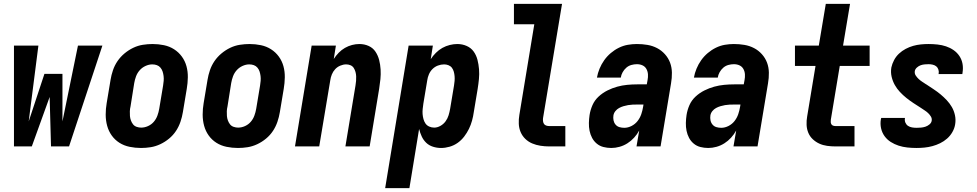

<svg xmlns="http://www.w3.org/2000/svg" viewBox="-20 -755 5040 990"><path d="M52 0V-520H178L128 -129L209 -374H302V-129L382 -520H508L336 0H243L236 -255L144 0Z M707 8Q677 8 648 2Q619 -4 595.5 -19Q572 -34 556 -56.5Q540 -79 532.5 -106.5Q525 -134 525 -164Q525 -194 530 -223L550 -343Q554 -368 562.5 -393Q571 -418 586 -440Q601 -462 622 -479.5Q643 -497 667 -508.5Q691 -520 716.5 -524Q742 -528 767 -528Q797 -528 825.5 -522Q854 -516 877.5 -501Q901 -486 917.5 -463.5Q934 -441 941.5 -413.5Q949 -386 948.5 -356Q948 -326 943 -297L923 -177Q919 -152 910.5 -127Q902 -102 887.5 -80Q873 -58 852 -40.5Q831 -23 806.5 -11.5Q782 0 757 4Q732 8 707 8ZM708 -97Q726 -97 743.5 -105Q761 -113 773 -127Q785 -141 791.5 -158.5Q798 -176 801 -194L821 -314Q823 -326 824 -338.5Q825 -351 823.5 -363Q822 -375 818.5 -386Q815 -397 807.5 -406Q800 -415 789 -419Q778 -423 765 -423Q748 -423 730.5 -415Q713 -407 700.5 -393Q688 -379 681.5 -361.5Q675 -344 672 -326L653 -206Q650 -194 649.5 -181.5Q649 -169 650 -157Q651 -145 655 -134Q659 -123 666 -114Q673 -105 684.5 -101Q696 -97 708 -97Z M1207 8Q1177 8 1148 2Q1119 -4 1095.5 -19Q1072 -34 1056 -56.5Q1040 -79 1032.5 -106.5Q1025 -134 1025 -164Q1025 -194 1030 -223L1050 -343Q1054 -368 1062.5 -393Q1071 -418 1086 -440Q1101 -462 1122 -479.5Q1143 -497 1167 -508.5Q1191 -520 1216.5 -524Q1242 -528 1267 -528Q1297 -528 1325.5 -522Q1354 -516 1377.5 -501Q1401 -486 1417.5 -463.5Q1434 -441 1441.5 -413.5Q1449 -386 1448.5 -356Q1448 -326 1443 -297L1423 -177Q1419 -152 1410.5 -127Q1402 -102 1387.5 -80Q1373 -58 1352 -40.5Q1331 -23 1306.5 -11.5Q1282 0 1257 4Q1232 8 1207 8ZM1208 -97Q1226 -97 1243.5 -105Q1261 -113 1273 -127Q1285 -141 1291.5 -158.5Q1298 -176 1301 -194L1321 -314Q1323 -326 1324 -338.5Q1325 -351 1323.5 -363Q1322 -375 1318.5 -386Q1315 -397 1307.5 -406Q1300 -415 1289 -419Q1278 -423 1265 -423Q1248 -423 1230.5 -415Q1213 -407 1200.5 -393Q1188 -379 1181.5 -361.5Q1175 -344 1172 -326L1153 -206Q1150 -194 1149.5 -181.5Q1149 -169 1150 -157Q1151 -145 1155 -134Q1159 -123 1166 -114Q1173 -105 1184.5 -101Q1196 -97 1208 -97Z M1501 0 1587 -520H1712L1701 -451Q1712 -468 1726.5 -483Q1741 -498 1758.5 -508Q1776 -518 1795 -523Q1814 -528 1833 -528Q1859 -528 1881 -518Q1903 -508 1916 -488.5Q1929 -469 1935 -445.5Q1941 -422 1942.5 -397Q1944 -372 1941.5 -347Q1939 -322 1935 -297L1886 0H1761L1813 -314Q1815 -326 1816 -338Q1817 -350 1816.5 -361.5Q1816 -373 1813 -384Q1810 -395 1804 -404.5Q1798 -414 1787.5 -418.5Q1777 -423 1765 -423Q1750 -423 1734.5 -416.5Q1719 -410 1708 -398Q1697 -386 1691 -371Q1685 -356 1683 -341L1626 0Z M1966 215 2087 -520H2212L2201 -450Q2212 -467 2227.5 -482.5Q2243 -498 2261 -508Q2279 -518 2299 -523Q2319 -528 2338 -528Q2364 -528 2386.5 -518Q2409 -508 2422.5 -489Q2436 -470 2442 -446.5Q2448 -423 2450 -398Q2452 -373 2449.5 -347.5Q2447 -322 2443 -297L2423 -177Q2420 -155 2414 -133Q2408 -111 2398 -90.5Q2388 -70 2373.5 -51Q2359 -32 2340 -18.5Q2321 -5 2298.5 1.5Q2276 8 2254 8Q2233 8 2212.5 1.5Q2192 -5 2177.5 -19Q2163 -33 2154.5 -51.5Q2146 -70 2141 -90L2091 215ZM2219 -97Q2235 -97 2251 -106Q2267 -115 2277.5 -129.5Q2288 -144 2293 -160.5Q2298 -177 2301 -194L2321 -314Q2323 -326 2324 -338Q2325 -350 2324 -362Q2323 -374 2320 -385Q2317 -396 2310.5 -405Q2304 -414 2293 -418.5Q2282 -423 2270 -423Q2254 -423 2238 -417Q2222 -411 2210 -399Q2198 -387 2191.5 -371.5Q2185 -356 2183 -341L2163 -221Q2161 -207 2159.5 -193.5Q2158 -180 2159 -167Q2160 -154 2163.5 -141Q2167 -128 2174 -118Q2181 -108 2193 -102.5Q2205 -97 2219 -97Z M2812 0Q2789 0 2766.5 -3.5Q2744 -7 2724 -15.5Q2704 -24 2688.5 -39Q2673 -54 2664.5 -74Q2656 -94 2655 -117Q2654 -140 2658 -163L2735 -630H2630V-735H2878L2780 -146Q2779 -138 2780 -130Q2781 -122 2785 -116Q2789 -110 2796.5 -107.5Q2804 -105 2812 -105H2895V0Z M3132 8Q3111 8 3091.5 3Q3072 -2 3057 -14.5Q3042 -27 3033 -44Q3024 -61 3020 -80.5Q3016 -100 3016.5 -121Q3017 -142 3020 -162Q3024 -188 3035 -213Q3046 -238 3066.5 -257Q3087 -276 3112 -288.5Q3137 -301 3162.5 -308Q3188 -315 3214 -317.5Q3240 -320 3266 -320H3315L3319 -342Q3322 -357 3321 -372Q3320 -387 3313 -399.5Q3306 -412 3293 -418Q3280 -424 3264 -424Q3250 -424 3235.5 -420Q3221 -416 3209.5 -406Q3198 -396 3190.5 -382.5Q3183 -369 3181 -355H3058Q3062 -378 3071.5 -401Q3081 -424 3095.5 -444.5Q3110 -465 3129.5 -481.5Q3149 -498 3171.5 -509Q3194 -520 3217.5 -524Q3241 -528 3264 -528Q3292 -528 3318.5 -523.5Q3345 -519 3368 -507Q3391 -495 3408.5 -475.5Q3426 -456 3435 -432Q3444 -408 3444.5 -380.5Q3445 -353 3440 -325L3386 0H3262L3276 -82Q3265 -62 3249.5 -45Q3234 -28 3215 -16Q3196 -4 3174.5 2Q3153 8 3132 8ZM3199 -96Q3218 -96 3236.5 -105.5Q3255 -115 3267.5 -131Q3280 -147 3286.5 -166Q3293 -185 3296 -204L3298 -216H3266Q3254 -216 3242 -215.5Q3230 -215 3218.5 -213Q3207 -211 3195 -207.5Q3183 -204 3172 -198Q3161 -192 3153 -182Q3145 -172 3143 -160Q3141 -147 3143.5 -134.5Q3146 -122 3154 -112.5Q3162 -103 3174 -99.5Q3186 -96 3199 -96Z M3632 8Q3611 8 3591.5 3Q3572 -2 3557 -14.5Q3542 -27 3533 -44Q3524 -61 3520 -80.5Q3516 -100 3516.5 -121Q3517 -142 3520 -162Q3524 -188 3535 -213Q3546 -238 3566.5 -257Q3587 -276 3612 -288.5Q3637 -301 3662.5 -308Q3688 -315 3714 -317.5Q3740 -320 3766 -320H3815L3819 -342Q3822 -357 3821 -372Q3820 -387 3813 -399.5Q3806 -412 3793 -418Q3780 -424 3764 -424Q3750 -424 3735.5 -420Q3721 -416 3709.5 -406Q3698 -396 3690.5 -382.5Q3683 -369 3681 -355H3558Q3562 -378 3571.5 -401Q3581 -424 3595.5 -444.5Q3610 -465 3629.5 -481.5Q3649 -498 3671.5 -509Q3694 -520 3717.5 -524Q3741 -528 3764 -528Q3792 -528 3818.5 -523.5Q3845 -519 3868 -507Q3891 -495 3908.5 -475.5Q3926 -456 3935 -432Q3944 -408 3944.5 -380.5Q3945 -353 3940 -325L3886 0H3762L3776 -82Q3765 -62 3749.5 -45Q3734 -28 3715 -16Q3696 -4 3674.5 2Q3653 8 3632 8ZM3699 -96Q3718 -96 3736.5 -105.5Q3755 -115 3767.5 -131Q3780 -147 3786.5 -166Q3793 -185 3796 -204L3798 -216H3766Q3754 -216 3742 -215.5Q3730 -215 3718.5 -213Q3707 -211 3695 -207.5Q3683 -204 3672 -198Q3661 -192 3653 -182Q3645 -172 3643 -160Q3641 -147 3643.5 -134.5Q3646 -122 3654 -112.5Q3662 -103 3674 -99.5Q3686 -96 3699 -96Z M4288 0Q4266 0 4244.5 -3Q4223 -6 4204.5 -14.5Q4186 -23 4171 -37Q4156 -51 4148 -70Q4140 -89 4139 -111Q4138 -133 4142 -155L4185 -415H4079V-520H4202L4238 -735H4363L4327 -520H4464V-415H4310L4264 -138Q4263 -131 4263.5 -125Q4264 -119 4267 -114Q4270 -109 4276 -107Q4282 -105 4288 -105H4386V0Z M4706 8Q4682 8 4658.5 5.5Q4635 3 4613.5 -4Q4592 -11 4573 -23Q4554 -35 4541 -53Q4528 -71 4523 -93.5Q4518 -116 4522 -140Q4523 -142 4523 -144Q4523 -146 4524 -147H4646Q4646 -147 4646 -146.5Q4646 -146 4646 -145Q4644 -133 4648.5 -122.5Q4653 -112 4662 -106Q4671 -100 4682.5 -98Q4694 -96 4706 -96Q4717 -96 4728.5 -97Q4740 -98 4751 -101.5Q4762 -105 4772 -113Q4782 -121 4784 -132Q4786 -144 4780 -154Q4774 -164 4765.5 -172Q4757 -180 4747.5 -186Q4738 -192 4728 -199Q4709 -211 4690 -223.5Q4671 -236 4653.5 -250Q4636 -264 4620.5 -280.5Q4605 -297 4594 -316.5Q4583 -336 4577.5 -359Q4572 -382 4576 -407Q4580 -426 4590 -445Q4600 -464 4615.5 -478.5Q4631 -493 4650 -503Q4669 -513 4688.5 -518.5Q4708 -524 4728 -526Q4748 -528 4768 -528Q4791 -528 4814 -525.5Q4837 -523 4858 -516Q4879 -509 4897 -496.5Q4915 -484 4927 -466Q4939 -448 4943 -426Q4947 -404 4943 -380Q4943 -378 4942.5 -376.5Q4942 -375 4942 -373H4819Q4819 -374 4819.5 -374.5Q4820 -375 4820 -375Q4822 -386 4818.5 -396.5Q4815 -407 4807.5 -413Q4800 -419 4789.5 -421.5Q4779 -424 4768 -424Q4758 -424 4747.5 -423Q4737 -422 4727 -418.5Q4717 -415 4708 -407Q4699 -399 4697 -389Q4695 -376 4701.5 -366Q4708 -356 4716.5 -348Q4725 -340 4735 -333.5Q4745 -327 4754 -321L4756 -320Q4774 -308 4793 -295.5Q4812 -283 4829 -269Q4846 -255 4861.5 -238.5Q4877 -222 4888 -203Q4899 -184 4904 -161Q4909 -138 4905 -114Q4902 -94 4891 -74.5Q4880 -55 4863.5 -40.5Q4847 -26 4827.5 -16.5Q4808 -7 4787.5 -1.5Q4767 4 4746.5 6Q4726 8 4706 8Z"/></svg>

Font: Iosevka SS04 Extrabold Oblique
Style: Regular
Weight: 800
Italic angle: -9°
Monospace: yes
Designer: Belleve Invis
Foundry: Belleve Invis
Version: Version 19.0.0; ttfautohint (v1.8.4)